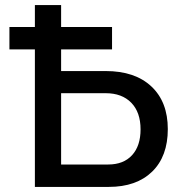

<svg xmlns="http://www.w3.org/2000/svg" viewBox="-20 -734 702 754"><path d="M117 -540H17V-628H117V-714H220V-628H420V-540H220V-455H395Q510 -455 574.5 -394.5Q639 -334 639 -227Q639 -120 577.5 -60Q516 0 407 0H117ZM405 -88Q465 -88 498.5 -124.5Q532 -161 532 -226Q532 -293 495.5 -330.5Q459 -368 395 -368H220V-88Z"/></svg>

Font: Non Bureau
Style: Regular
Weight: 400
Designer: Jona Saucedo
Foundry: Non Foundry
Version: Version 1.000; ttfautohint (v1.8.4)